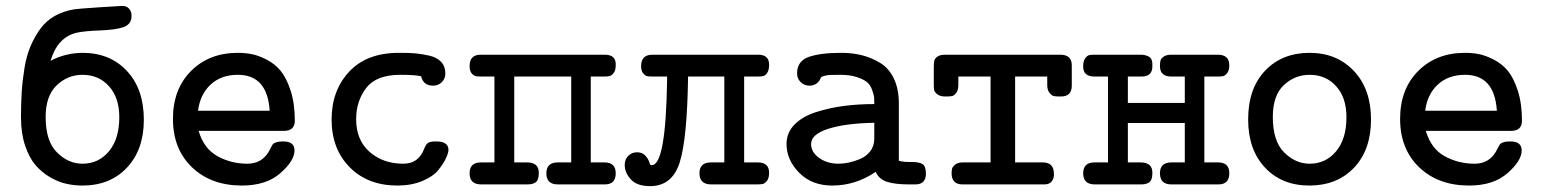

<svg xmlns="http://www.w3.org/2000/svg" viewBox="-20 -631 5289 657"><path d="M51.8 -229Q51.8 -277.8 54.4 -317.9Q57.1 -357.9 64 -399.4Q70.8 -440.9 84.5 -472.9Q98.1 -504.9 117.7 -532Q137.2 -559.1 166.5 -575.9Q195.8 -592.8 233.9 -599.1Q246.1 -601.1 319.1 -606Q392.1 -610.8 397.9 -610.8Q414.1 -610.8 422.1 -600.8Q430.2 -590.8 430.2 -577.1Q430.2 -548.3 403.6 -538.6Q377 -528.8 322.5 -526.9Q268.1 -524.9 242.2 -519Q177.2 -503.9 152.8 -422.9Q203.6 -449.7 262.2 -450.2Q356.4 -450.2 414.3 -388.2Q472.2 -326.2 472.2 -221.2Q472.2 -119.1 414.6 -57.6Q356.9 3.9 262.2 3.9Q234.4 3.9 207.3 -2Q180.2 -7.8 151.6 -24.4Q123 -41 101.6 -65.9Q80.1 -90.8 65.9 -132.8Q51.8 -174.8 51.8 -229ZM136.2 -231Q136.2 -147.9 175 -109.4Q213.9 -70.8 262.2 -70.8Q317.4 -70.8 352.8 -113.3Q388.2 -155.8 388.2 -230Q388.2 -296.9 353 -335.9Q317.9 -375 262.2 -375Q211.4 -375 173.8 -338.9Q136.2 -302.7 136.2 -231Z M571.8 -224.1Q571.8 -326.2 633.8 -388.2Q695.8 -450.2 793.9 -450.2Q817.9 -450.2 840.3 -446Q862.8 -441.9 891.4 -427.5Q919.9 -413.1 939.9 -389.2Q960 -365.2 974.4 -321Q988.8 -276.9 988.8 -217.8Q988.8 -182.6 949.7 -183.1H659.7Q677.7 -122.1 724.4 -96.4Q771 -70.8 826.7 -70.8Q874.5 -70.8 898.9 -110.8Q901.9 -115.7 907 -126Q912.1 -136.2 914.6 -138.7Q917 -141.1 925 -144Q933.1 -147 946.8 -147H949.7Q987.8 -147 987.8 -116.2Q987.8 -81.1 939.5 -38.6Q891.1 3.9 808.1 3.9Q702.1 3.9 637 -58.6Q571.8 -121.1 571.8 -224.1ZM657.7 -252H902.8Q895 -375 793.9 -375Q736.8 -375 700.7 -341.6Q664.6 -308.1 657.7 -252Z M1114.7 -222.2Q1114.7 -321.3 1174.8 -385.7Q1234.9 -450.2 1344.7 -450.2H1351.6Q1381.3 -450.2 1401.1 -448.5Q1420.9 -446.8 1447.8 -440.9Q1474.6 -435.1 1489.3 -419.4Q1503.9 -403.8 1503.9 -379.9Q1503.9 -361.8 1491.9 -349.9Q1480 -337.9 1461.9 -337.9Q1428.7 -337.9 1420.9 -370.1Q1399.9 -375 1349.6 -375Q1267.6 -375 1233.2 -330.1Q1198.7 -285.2 1198.7 -223.1Q1198.7 -151.4 1244.9 -111.1Q1291 -70.8 1359.9 -70.8Q1411.6 -70.8 1430.7 -120.1Q1437.5 -138.2 1445.6 -142.6Q1453.6 -147 1468.8 -147H1472.7Q1514.6 -147 1514.6 -118.2Q1514.6 -108.4 1506.3 -90.1Q1498 -71.8 1480 -49.3Q1461.9 -26.9 1424.8 -11.5Q1387.7 3.9 1339.8 3.9Q1238.8 3.9 1176.8 -58.6Q1114.7 -121.1 1114.7 -222.2Z M1586.9 -38.1Q1586.9 -75.2 1625.5 -75.2H1671.9V-369.1H1629.9Q1616.7 -369.1 1609.1 -370.1Q1601.6 -371.1 1594.2 -379.6Q1586.9 -388.2 1586.9 -404.8Q1586.9 -443.8 1624.5 -443.8H2049.8Q2088.9 -443.8 2086.9 -407.2Q2086.9 -390.1 2079.8 -381.1Q2072.8 -372.1 2065.7 -370.6Q2058.6 -369.1 2047.9 -369.1H2001.5V-75.2H2048.8Q2086.9 -75.2 2086.9 -38.1Q2086.9 0 2049.8 0H1888.7Q1849.6 0 1849.6 -38.1Q1849.6 -75.2 1888.7 -75.2H1934.6V-369.1H1739.7V-75.2H1783.7Q1824.7 -75.2 1823.7 -38.1Q1823.7 -25.9 1820.3 -17.3Q1816.9 -8.8 1810.3 -5.4Q1803.7 -2 1797.6 -1Q1791.5 0 1783.7 0H1626.5Q1586.9 0 1586.9 -38.1Z M2117.7 -66.9Q2117.7 -85 2129.6 -97.4Q2141.6 -109.9 2159.7 -109.9Q2176.8 -109.9 2186.8 -99.9Q2196.8 -89.8 2200.7 -78.9Q2204.6 -67.9 2205.6 -66.9Q2207.5 -65.9 2210.4 -65.9Q2258.3 -65.9 2262.7 -356Q2262.7 -365.7 2262.7 -369.1H2215.8Q2202.6 -369.1 2195.6 -370.1Q2188.5 -371.1 2181.2 -379.6Q2173.8 -388.2 2173.8 -404.8Q2173.8 -443.8 2212.4 -443.8H2574.7Q2611.8 -443.8 2611.8 -409.2Q2611.8 -391.1 2605.2 -381.6Q2598.6 -372.1 2591.6 -370.6Q2584.5 -369.1 2573.7 -369.1H2526.4V-75.2H2572.8Q2611.8 -75.2 2611.8 -40Q2611.8 -21 2604.2 -12Q2596.7 -2.9 2590.1 -1.5Q2583.5 0 2570.8 0H2413.6Q2373.5 0 2373.5 -38.1Q2373.5 -75.2 2412.6 -75.2H2458.5V-369.1H2334.5Q2331.5 -155.3 2305.7 -74.7Q2279.8 5.9 2204.6 5.9Q2159.7 5.9 2138.7 -17.1Q2117.7 -40 2117.7 -66.9Z M2671.4 -138.2Q2671.4 -177.2 2699 -205.1Q2726.6 -232.9 2772.9 -247.6Q2819.3 -262.2 2868.4 -268.6Q2917.5 -274.9 2971.7 -274.9Q2971.7 -290 2971.2 -297.6Q2970.7 -305.2 2964.6 -322.5Q2958.5 -339.8 2947.5 -349.4Q2936.5 -358.9 2913.1 -366.9Q2889.6 -375 2855.5 -375Q2834.5 -375 2821.5 -374.5Q2808.6 -374 2801.5 -371.6Q2794.4 -369.1 2792.5 -368.7Q2790.5 -368.2 2787.6 -362.5Q2784.7 -356.9 2783.7 -355Q2771.5 -337.9 2749.5 -337.9Q2732.4 -337.9 2720 -349.9Q2707.5 -361.8 2707.5 -379.9Q2707.5 -421.9 2747.1 -436Q2786.6 -450.2 2858.4 -450.2Q2896.5 -450.2 2929 -442.1Q2961.4 -434.1 2991.5 -416Q3021.5 -397.9 3038.6 -362.5Q3055.7 -327.1 3055.7 -276.9V-81.1Q3069.8 -76.2 3097.2 -76.7Q3124.5 -77.1 3136.5 -69.6Q3148.4 -62 3148.4 -37.1Q3148.4 0 3112.3 0H3089.4Q3042.5 0 3014.9 -9Q2987.3 -18.1 2976.6 -43Q2907.7 3.9 2827.6 3.9Q2757.8 3.9 2714.6 -40Q2671.4 -84 2671.4 -138.2ZM2755.4 -138.2Q2755.4 -110.4 2783 -90.6Q2810.5 -70.8 2849.6 -70.8Q2865.7 -70.8 2883.5 -74.5Q2901.4 -78.1 2922.4 -86.7Q2943.4 -95.2 2957.5 -113Q2971.7 -130.9 2971.7 -157.2V-210.9Q2872.6 -209 2814 -190.2Q2755.4 -171.4 2755.4 -138.2Z M3175.3 -345.2V-399.9Q3175.3 -414.1 3176.8 -422.1Q3178.2 -430.2 3187.3 -437Q3196.3 -443.8 3214.4 -443.8H3608.4Q3647.5 -443.8 3647.5 -407.2V-337.9Q3647.5 -300.8 3610.4 -300.8H3604.5Q3592.3 -300.8 3585.4 -302.5Q3578.6 -304.2 3571 -313.7Q3563.5 -323.2 3563.5 -340.8V-369.1H3453.6V-75.2H3548.3Q3586.4 -75.2 3586.4 -36.1Q3587.4 -22.9 3579.8 -11.5Q3572.3 0 3553.2 0H3273.4Q3236.3 0 3236.3 -38.1Q3236.3 -46.9 3237.8 -53.5Q3239.3 -60.1 3248.3 -67.6Q3257.3 -75.2 3274.4 -75.2H3369.6V-369.1H3259.3V-340.8Q3259.3 -322.8 3252.4 -313.5Q3245.6 -304.2 3238.5 -302.5Q3231.4 -300.8 3218.3 -300.8H3215.3Q3196.3 -300.8 3186.8 -308.8Q3177.2 -316.9 3176.3 -324Q3175.3 -331.1 3175.3 -345.2Z M3686.5 -38.1Q3686.5 -75.2 3725.1 -75.2H3771.5V-369.1H3725.1Q3686 -369.1 3686.5 -403.8Q3686.5 -421.9 3693.4 -431.4Q3700.2 -440.9 3707.3 -442.4Q3714.4 -443.8 3726.1 -443.8H3883.3Q3900.4 -443.8 3912.4 -436.5Q3924.3 -429.2 3923.3 -405.8Q3924.3 -368.7 3885.3 -369.1H3839.4V-278.8H4034.2V-369.1H3988.3Q3949.2 -369.1 3949.2 -404.8Q3949.2 -417 3951.2 -424.1Q3953.1 -431.2 3962.2 -437.5Q3971.2 -443.8 3989.3 -443.8H4147.5Q4186.5 -443.8 4186.5 -407.2Q4186.5 -390.1 4179.4 -381.1Q4172.4 -372.1 4165.3 -370.6Q4158.2 -369.1 4148.4 -369.1H4101.1V-75.2H4148.4Q4186.5 -75.2 4186.5 -38.1Q4186.5 0 4149.4 0H3988.3Q3949.2 0 3949.2 -38.1Q3949.2 -75.2 3988.3 -75.2H4034.2V-210H3839.4V-75.2H3883.3Q3924.3 -75.2 3923.3 -38.1Q3923.3 -25.9 3919.9 -17.3Q3916.5 -8.8 3909.9 -5.4Q3903.3 -2 3897.2 -1Q3891.1 0 3883.3 0H3726.1Q3686.5 0 3686.5 -38.1Z M4251 -222.2Q4251 -328.1 4309.1 -389.2Q4367.2 -450.2 4461.4 -450.2Q4554.2 -450.2 4612.8 -388.2Q4671.4 -326.2 4671.4 -222.2Q4671.4 -118.2 4613.3 -57.1Q4555.2 3.9 4460.4 3.9Q4366.2 3.9 4308.6 -57.6Q4251 -119.1 4251 -222.2ZM4335.4 -231Q4335.4 -147.9 4374.3 -109.4Q4413.1 -70.8 4461.4 -70.8Q4516.6 -70.8 4552 -113.3Q4587.4 -155.8 4587.4 -230Q4587.4 -296.9 4552.2 -335.9Q4517.1 -375 4461.4 -375Q4410.6 -375 4373 -339.6Q4335.4 -304.2 4335.4 -231Z M4771 -224.1Q4771 -326.2 4833 -388.2Q4895 -450.2 4993.2 -450.2Q5017.1 -450.2 5039.6 -446Q5062 -441.9 5090.6 -427.5Q5119.1 -413.1 5139.2 -389.2Q5159.2 -365.2 5173.6 -321Q5188 -276.9 5188 -217.8Q5188 -182.6 5148.9 -183.1H4858.9Q4877 -122.1 4923.6 -96.4Q4970.2 -70.8 5025.9 -70.8Q5073.7 -70.8 5098.1 -110.8Q5101.1 -115.7 5106.2 -126Q5111.3 -136.2 5113.8 -138.7Q5116.2 -141.1 5124.3 -144Q5132.3 -147 5146 -147H5148.9Q5187 -147 5187 -116.2Q5187 -81.1 5138.7 -38.6Q5090.3 3.9 5007.3 3.9Q4901.4 3.9 4836.2 -58.6Q4771 -121.1 4771 -224.1ZM4856.9 -252H5102.1Q5094.2 -375 4993.2 -375Q4936 -375 4899.9 -341.6Q4863.8 -308.1 4856.9 -252Z"/></svg>

Font: CMU Typewriter Text
Style: Bold
Weight: 700
Version: Version 0.7.0